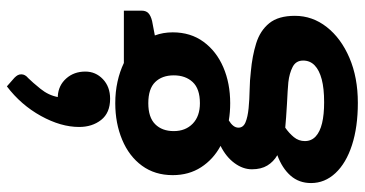

<svg xmlns="http://www.w3.org/2000/svg" viewBox="-271 -609 1060 558"><g transform="rotate(-90 259.0 -330.0)"><path d="M238 -525Q271 -525 300.5 -518.5Q330 -512 355 -500H507V-448Q507 -436 500 -429Q493 -422 477 -418L435 -410Q444 -386 444 -358Q444 -306 416.5 -268.5Q389 -231 342.5 -211Q296 -191 238 -191Q225 -191 212.5 -192Q200 -193 188 -195Q178 -189 172.5 -182Q167 -175 167 -167Q167 -153 182.5 -146.5Q198 -140 223.5 -137.5Q249 -135 277 -134.5Q305 -134 330 -131Q375 -127 412 -115.5Q449 -104 470.5 -77.5Q492 -51 492 -3Q492 48 459.5 89.5Q427 131 370 155.5Q313 180 239 180Q169 180 116.5 163Q64 146 35 115Q6 84 6 44Q6 9 27.5 -15.5Q49 -40 87 -54Q68 -65 57 -83Q46 -101 46 -128Q46 -154 64 -178.5Q82 -203 114 -219Q75 -240 52 -275.5Q29 -311 29 -358Q29 -410 56.5 -447.5Q84 -485 132 -505Q180 -525 238 -525ZM362 21Q362 0 343.5 -9.5Q325 -19 299 -22Q290 -23 273 -24Q256 -25 236 -26Q216 -27 197.5 -28.5Q179 -30 167 -31Q151 -20 139.5 -6Q128 8 128 26Q128 45 141.5 57.5Q155 70 180 76Q205 82 241 82Q281 82 307.5 75Q334 68 348 54.5Q362 41 362 21ZM238 -279Q280 -279 299.5 -300Q319 -321 319 -355Q319 -389 299.5 -409Q280 -429 238 -429Q197 -429 177 -409Q157 -389 157 -355Q157 -321 178.5 -300Q200 -279 238 -279ZM287 -840 312 -818Q317 -813 319.5 -808.5Q322 -804 322 -798Q322 -787 311 -778Q299 -766 280 -742.5Q261 -719 256 -692Q257 -692 257.5 -692Q258 -692 259 -692Q290 -690 310 -667.5Q330 -645 330 -612Q330 -582 308 -561Q286 -540 251 -540Q210 -540 189.5 -566Q169 -592 169 -630Q169 -683 201 -741Q233 -799 287 -840Z"/></g></svg>

Font: Aleo ExtraBold
Style: Regular
Weight: 800
Designer: Alessio Laiso
Foundry: Alessio Laiso
Version: Version 2.001;gftools[0.9.29]